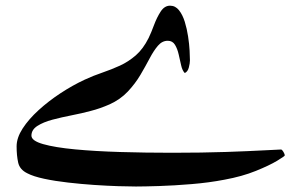

<svg xmlns="http://www.w3.org/2000/svg" viewBox="-20 -473 1075 689"><path d="M1002 84.5Q1002 87.4 974.4 104Q946.8 120.6 897.9 140.4Q849.1 160.2 785.2 171.9Q729.5 182.6 667.2 187.7Q605 192.9 551.3 194.6Q497.6 196.3 467.8 196.3Q444.3 196.3 404.8 195.1Q365.2 193.8 318.1 190.7Q271 187.5 224.1 182.1Q177.2 176.8 138.4 168.5Q99.6 160.2 78.1 148.9Q50.8 135.7 45.2 110.4Q39.6 85 39.6 52.2Q39.6 21.5 61.3 -12Q83 -45.4 118.7 -77.9Q154.3 -110.4 197.5 -138.7Q240.7 -167 283.7 -187Q315.4 -201.7 347.7 -212.6Q379.9 -223.6 410.4 -237.5Q440.9 -251.5 467.3 -274.4Q493.7 -297.4 513.2 -336.4Q522.5 -355.5 532.7 -383.1Q543 -410.6 556.6 -431.6Q570.3 -452.6 590.3 -452.6Q609.4 -452.6 622.3 -436.3Q635.3 -419.9 643.1 -394.8Q650.9 -369.6 655 -342Q659.2 -314.5 660.4 -291.3Q661.6 -268.1 661.6 -256.3Q661.6 -246.1 657.7 -231Q653.8 -215.8 643.1 -210.9Q634.3 -219.7 630.1 -238.3Q626 -256.8 621.3 -277.3Q616.7 -297.9 607.9 -312.3Q599.1 -326.7 582 -326.7Q562 -326.7 546.9 -309.1Q531.7 -291.5 517.1 -263.7Q502.4 -235.8 483.9 -204.3Q465.3 -172.9 438.7 -144.5Q412.1 -116.2 373.5 -98.6Q356.9 -91.3 339.6 -85.2Q322.3 -79.1 304.7 -74.7Q273.9 -66.4 237.5 -59.3Q201.2 -52.2 168.2 -43.5Q135.3 -34.7 114 -21Q92.8 -7.3 92.8 13.7Q92.8 32.2 135 44.2Q177.2 56.2 249.3 63Q321.3 69.8 411.4 72.5Q501.5 75.2 597.7 75.2Q705.6 75.2 791.5 72.3Q877.4 69.3 929.4 66.4Q981.4 63.5 988.3 63.5Q992.2 63.5 997.1 72Q1002 80.6 1002 84.5Z"/></svg>

Font: Scheherazade New SemiBold
Style: Regular
Weight: 600
Designer: SIL International
Foundry: SIL International
Version: Version 4.000